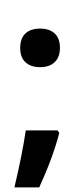

<svg xmlns="http://www.w3.org/2000/svg" viewBox="-20 -770 345 826"><path d="M152.8 -647Q192.4 -647 215.1 -626.2Q237.8 -605.5 237.8 -564Q237.8 -523.9 215.1 -502.4Q192.4 -481 152.8 -481Q113.3 -481 90.1 -501.7Q66.9 -522.5 66.9 -564Q66.9 -604.5 89.1 -625.7Q111.3 -647 152.8 -647ZM228 -209 234.9 -197.8Q208.5 -94.7 148.9 36.1H42Q76.7 -109.9 90.8 -209ZM225.1 -750ZM225.1 -92.8Z"/></svg>

Font: Noto Sans Oriya UI
Style: Bold
Weight: 700
Designer: Monotype Design Team
Foundry: Monotype Imaging Inc.
Version: Version 1.01